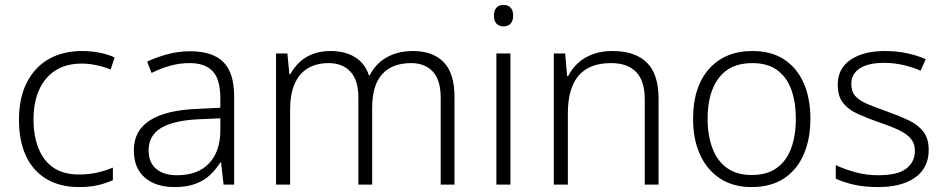

<svg xmlns="http://www.w3.org/2000/svg" viewBox="-20 -749 3834 779"><path d="M301 10Q224 10 169 -22.5Q114 -55 85.5 -116Q57 -177 57 -263Q57 -353 89.5 -415.5Q122 -478 179 -510Q236 -542 313 -542Q351 -542 385 -535Q419 -528 445 -516L429 -467Q402 -478 371 -484.5Q340 -491 312 -491Q249 -491 205.5 -463.5Q162 -436 139 -385Q116 -334 116 -264Q116 -198 136 -147.5Q156 -97 196.5 -69Q237 -41 301 -41Q341 -41 375.5 -49Q410 -57 438 -69V-18Q412 -6 378.5 2Q345 10 301 10Z M752 -541Q842 -541 886 -497.5Q930 -454 930 -358V0H887L877 -90H874Q855 -60 830.5 -37.5Q806 -15 771.5 -2.5Q737 10 688 10Q612 10 567.5 -28.5Q523 -67 523 -139Q523 -219 588 -260.5Q653 -302 777 -307L874 -312V-349Q874 -428 842.5 -460.5Q811 -493 750 -493Q709 -493 671 -482.5Q633 -472 595 -453L577 -499Q615 -517 659.5 -529Q704 -541 752 -541ZM784 -265Q683 -260 633 -229.5Q583 -199 583 -139Q583 -90 613.5 -64Q644 -38 698 -38Q782 -38 827.5 -85.5Q873 -133 874 -217V-269Z M1656 -542Q1735 -542 1779.5 -497.5Q1824 -453 1824 -355V0H1768V-353Q1768 -424 1736 -458.5Q1704 -493 1648 -493Q1572 -493 1531 -448.5Q1490 -404 1490 -311V0H1434V-353Q1434 -424 1401.5 -458.5Q1369 -493 1314 -493Q1264 -493 1229 -472Q1194 -451 1175.5 -409Q1157 -367 1157 -302V0H1100V-532H1146L1154 -448H1158Q1172 -474 1194 -495.5Q1216 -517 1248 -529.5Q1280 -542 1322 -542Q1380 -542 1420.5 -517Q1461 -492 1477 -443H1480Q1503 -490 1548.5 -516Q1594 -542 1656 -542Z M2051 -532V0H1994V-532ZM2023 -729Q2042 -729 2052 -717.5Q2062 -706 2062 -686Q2062 -665 2052 -653.5Q2042 -642 2023 -642Q2004 -642 1994 -653.5Q1984 -665 1984 -686Q1984 -706 1994 -717.5Q2004 -729 2023 -729Z M2465 -542Q2556 -542 2604 -495.5Q2652 -449 2652 -348V0H2596V-344Q2596 -421 2561 -457Q2526 -493 2459 -493Q2371 -493 2327.5 -442Q2284 -391 2284 -290V0H2227V-532H2273L2281 -440H2285Q2300 -470 2325 -493Q2350 -516 2385 -529Q2420 -542 2465 -542Z M3268 -267Q3268 -184 3240.5 -121.5Q3213 -59 3160 -24.5Q3107 10 3029 10Q2955 10 2902 -24.5Q2849 -59 2820.5 -121Q2792 -183 2792 -267Q2792 -396 2856.5 -469Q2921 -542 3033 -542Q3110 -542 3162 -507.5Q3214 -473 3241 -411.5Q3268 -350 3268 -267ZM2851 -267Q2851 -199 2870.5 -147.5Q2890 -96 2929.5 -67.5Q2969 -39 3030 -39Q3092 -39 3131.5 -67.5Q3171 -96 3190 -147.5Q3209 -199 3209 -267Q3209 -333 3191 -384Q3173 -435 3134 -464Q3095 -493 3032 -493Q2942 -493 2896.5 -433Q2851 -373 2851 -267Z M3748 -141Q3748 -93 3724 -59.5Q3700 -26 3654 -8Q3608 10 3542 10Q3486 10 3443.5 0Q3401 -10 3371 -24V-79Q3407 -62 3451.5 -50Q3496 -38 3543 -38Q3622 -38 3657 -65Q3692 -92 3692 -137Q3692 -167 3675.5 -186.5Q3659 -206 3626.5 -221.5Q3594 -237 3546 -253Q3497 -270 3459 -287.5Q3421 -305 3400 -332Q3379 -359 3379 -406Q3379 -471 3431 -506.5Q3483 -542 3570 -542Q3618 -542 3660 -533Q3702 -524 3736 -509L3715 -462Q3684 -476 3645.5 -485Q3607 -494 3567 -494Q3504 -494 3469 -472Q3434 -450 3434 -408Q3434 -377 3451 -358.5Q3468 -340 3500.5 -326.5Q3533 -313 3578 -297Q3626 -280 3664.5 -262Q3703 -244 3725.5 -216Q3748 -188 3748 -141Z"/></svg>

Font: Noto Sans Cham Light
Style: Regular
Weight: 300
Version: Version 2.002